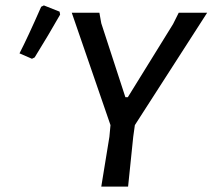

<svg xmlns="http://www.w3.org/2000/svg" viewBox="-20 -689 785 709"><path d="M132 -664 142 -669 200 -646 202 -635Q160 -561 108 -477L98 -472L52 -492Q82 -550 132 -664ZM745 -642 478 -227 472 -184 453 0H354L384 -184L388 -227L245 -642H347L354 -603L443 -330H452L619 -600L640 -642Z"/></svg>

Font: Alegreya Sans Medium
Style: Italic
Weight: 500
Italic angle: -7°
Designer: Juan Pablo del Peral
Foundry: Huerta Tipografica
Version: Version 2.007